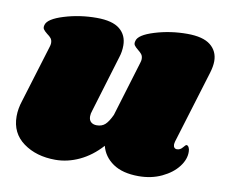

<svg xmlns="http://www.w3.org/2000/svg" viewBox="-65 -608 815 695"><g transform="rotate(10 343.0 -260.0)"><path d="M594 -138Q592 -130 592 -126Q592 -119 595.5 -115Q599 -111 605 -111Q617 -111 625.5 -121.5Q634 -132 637 -132Q642 -132 645.5 -125.5Q649 -119 649 -110Q650 -82 629 -54.5Q608 -27 570 -9Q532 9 485 9Q426 9 391 -15Q356 -39 346 -78Q310 -38 266.5 -17.5Q223 3 178 3Q108 3 60.5 -31.5Q13 -66 13 -128Q13 -156 23 -186L87 -395Q90 -404 90 -410Q90 -421 85 -427.5Q80 -434 70 -441Q60 -449 56 -455Q52 -461 55 -471Q61 -494 118 -511.5Q175 -529 237 -529Q295 -529 322 -507Q349 -485 349 -447Q349 -424 342 -403L279 -195Q275 -184 275 -174Q275 -160 283 -153Q291 -146 304 -146Q323 -146 335 -157Q347 -168 359 -194L420 -395Q423 -404 423 -410Q423 -421 418 -427.5Q413 -434 404 -441Q394 -449 390 -455Q386 -461 389 -471Q394 -494 451 -511.5Q508 -529 570 -529Q628 -529 655.5 -507Q683 -485 683 -448Q683 -429 675 -403Z"/></g></svg>

Font: Shrikhand
Style: Regular
Weight: 400
Italic angle: -14°
Version: Version 1.000;PS 1.000;hotconv 1.0.88;makeotf.lib2.5.647800